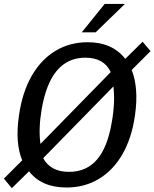

<svg xmlns="http://www.w3.org/2000/svg" viewBox="-23 -949 790 982"><path d="M37.5 13.5 -3 -35.5 90.5 -129Q53.5 -218.5 74 -358.5Q91 -477.5 139.2 -561.2Q187.5 -645 260.8 -689Q334 -733 425 -733Q552 -733 617.5 -648L706.5 -735.5L747 -687.5L650.5 -591Q668.5 -546.5 673 -488.5Q677.5 -430.5 667.5 -360Q651 -242.5 603 -159.8Q555 -77 482 -33.5Q409 10 317.5 10Q189 10 125.5 -73ZM184 -213 543.5 -580.5Q508.5 -654 413.5 -654Q324.5 -654 268.8 -588.8Q213 -523.5 190 -390Q173 -288.5 184 -213ZM330.5 -70Q418 -70 472.2 -131.8Q526.5 -193.5 548.5 -322.5Q567 -425 557 -507L198 -140Q235.5 -70 330.5 -70ZM512.5 -929H616L466 -783.5H395Z"/></svg>

Font: Public Sans
Style: Italic
Weight: 400
Italic angle: -8°
Designer: The Public Sans project authors (U.S. Web Design System). Libre Franklin designed by Pablo Impallari and Rodrigo Fuenzal
Version: Version 1.008; ttfautohint (v1.8.1) -l 8 -r 50 -G 200 -x 14 